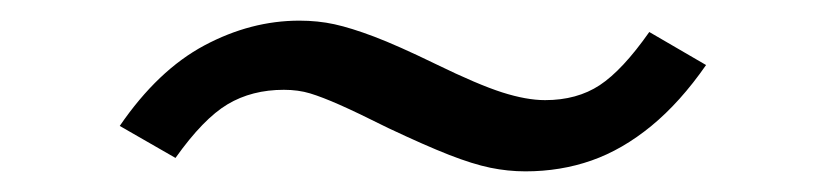

<svg xmlns="http://www.w3.org/2000/svg" viewBox="-20 -377 788 186"><path d="M489 -211Q472 -211 455 -214.5Q438 -218 415 -227Q392 -236 356 -253Q326 -268 309 -275.5Q292 -283 280.5 -286.5Q269 -290 255 -290Q224 -290 200.5 -276Q177 -262 150 -224L96 -255Q133 -309 178 -333Q223 -357 270 -357Q288 -357 304 -353.5Q320 -350 342.5 -341.5Q365 -333 402 -315Q443 -295 466.5 -287.5Q490 -280 508 -280Q539 -280 561 -294.5Q583 -309 609 -346L664 -314Q639 -278 611 -255Q583 -232 553 -221.5Q523 -211 489 -211Z"/></svg>

Font: Nunito Sans 7pt Expanded
Style: Italic
Weight: 400
Width: 7
Italic angle: -9°
Designer: Vernon Adams
Foundry: Vernon Adams
Version: Version 3.101;gftools[0.9.27]